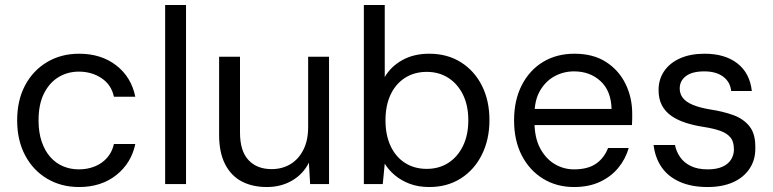

<svg xmlns="http://www.w3.org/2000/svg" viewBox="-20 -740 3110 772"><path d="M298 12Q226 12 169.5 -21.5Q113 -55 81 -115.5Q49 -176 49 -256Q49 -337 81 -397Q113 -457 169.5 -490.5Q226 -524 298 -524Q387 -524 447.5 -477Q508 -430 524 -351H438Q428 -399 388.5 -425.5Q349 -452 297 -452Q252 -452 215.5 -430Q179 -408 157 -364.5Q135 -321 135 -256Q135 -208 147.5 -171Q160 -134 182 -109Q204 -84 233.5 -71.5Q263 -59 297 -59Q332 -59 361.5 -71Q391 -83 411 -106Q431 -129 438 -161H524Q508 -84 447.5 -36Q387 12 298 12Z M644 0V-720H728V0Z M1053 12Q995 12 952 -10.5Q909 -33 885 -80Q861 -127 861 -198V-512H945V-207Q945 -133 979 -96.5Q1013 -60 1072 -60Q1114 -60 1147 -79.5Q1180 -99 1199.5 -137Q1219 -175 1219 -229V-512H1303V0H1227L1222 -86Q1199 -40 1154.5 -14Q1110 12 1053 12Z M1706 12Q1662 12 1627.5 -1Q1593 -14 1567.5 -35.5Q1542 -57 1527 -82L1519 0H1443V-720H1527V-430Q1551 -472 1597 -498Q1643 -524 1706 -524Q1779 -524 1833.5 -489.5Q1888 -455 1918 -395Q1948 -335 1948 -257Q1948 -180 1918 -119Q1888 -58 1833.5 -23Q1779 12 1706 12ZM1696 -61Q1745 -61 1782.5 -85Q1820 -109 1841.5 -153Q1863 -197 1863 -256Q1863 -316 1841.5 -359.5Q1820 -403 1782.5 -427Q1745 -451 1696 -451Q1646 -451 1608.5 -427Q1571 -403 1550.5 -359.5Q1530 -316 1530 -256Q1530 -197 1550.5 -153Q1571 -109 1608.5 -85Q1646 -61 1696 -61Z M2288 12Q2218 12 2163.5 -21.5Q2109 -55 2078 -115Q2047 -175 2047 -256Q2047 -337 2078 -397.5Q2109 -458 2163.5 -491Q2218 -524 2290 -524Q2365 -524 2416.5 -491Q2468 -458 2495 -403Q2522 -348 2522 -283Q2522 -273 2522 -262Q2522 -251 2521 -237H2110V-302H2439Q2437 -375 2394.5 -414Q2352 -453 2288 -453Q2246 -453 2210 -433.5Q2174 -414 2151.5 -375.5Q2129 -337 2129 -279V-251Q2129 -187 2151.5 -144.5Q2174 -102 2210 -80.5Q2246 -59 2288 -59Q2343 -59 2376 -81.5Q2409 -104 2425 -145H2508Q2495 -100 2465.5 -64.5Q2436 -29 2391.5 -8.5Q2347 12 2288 12Z M2825 12Q2760 12 2713 -9Q2666 -30 2640 -68Q2614 -106 2608 -157H2694Q2699 -131 2714.5 -108.5Q2730 -86 2757.5 -72.5Q2785 -59 2826 -59Q2861 -59 2884.5 -69.5Q2908 -80 2919.5 -98.5Q2931 -117 2931 -139Q2931 -171 2916.5 -188Q2902 -205 2874.5 -214.5Q2847 -224 2807 -230Q2769 -236 2736.5 -246.5Q2704 -257 2679.5 -274Q2655 -291 2641.5 -316.5Q2628 -342 2628 -378Q2628 -421 2650.5 -454Q2673 -487 2714.5 -505.5Q2756 -524 2813 -524Q2895 -524 2945 -485Q2995 -446 3003 -374H2920Q2916 -411 2887.5 -432Q2859 -453 2812 -453Q2763 -453 2738 -434Q2713 -415 2713 -384Q2713 -363 2725.5 -346.5Q2738 -330 2765.5 -318.5Q2793 -307 2835 -300Q2888 -292 2929 -277Q2970 -262 2994 -231.5Q3018 -201 3017 -146Q3018 -98 2994 -62Q2970 -26 2927 -7Q2884 12 2825 12Z"/></svg>

Font: DM Sans 12pt
Style: Regular
Weight: 400
Version: Version 4.004;gftools[0.9.30]